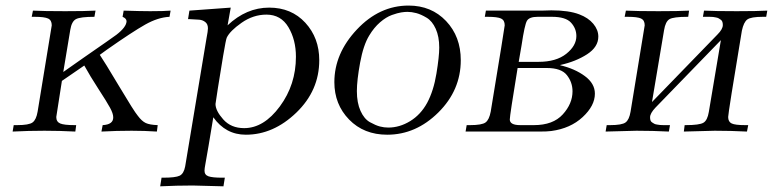

<svg xmlns="http://www.w3.org/2000/svg" viewBox="-20 -468 2749 683"><path d="M24.9 0 28.8 -22.9Q28.8 -22.9 41 -22.9Q83 -22.9 95.9 -32.5Q108.9 -42 113.8 -70.8Q163.6 -372.6 164.1 -377.9Q164.1 -396 151.1 -402.1Q138.2 -408.2 103 -408.2H92.8L97.2 -430.2Q135.3 -428.2 211.9 -428.2Q283.7 -428.2 319.8 -430.2L315.9 -408.2Q266.1 -408.2 250.5 -400.1Q234.9 -392.1 230 -361.8L205.1 -211.9Q226.1 -227.1 277.1 -262.5Q328.1 -297.9 359.6 -319.8Q391.1 -341.8 394 -344.2Q430.2 -372.1 430.2 -393.1Q429.2 -402.8 416 -408.2L419.9 -430.2Q481.9 -428.2 514.2 -428.2Q563 -428.2 586.9 -430.2L583 -408.2Q542 -406.2 496.6 -380.6Q451.2 -355 359.9 -291Q343.8 -278.8 335 -272.9Q350.1 -251 403.6 -161.4Q457 -71.8 470.2 -56.2Q484.4 -37.1 498.3 -30.5Q512.2 -23.9 541 -22.9L538.1 0Q494.1 -2.9 448.2 -2.9Q395 -2.9 340.8 0L345.2 -22.9Q383.3 -24.9 382.8 -50.8Q382.8 -64 371.3 -85Q359.9 -106 330.3 -151.4Q300.8 -196.8 279.8 -234.9L200.2 -180.2Q180.2 -53.2 180.2 -51.8Q180.2 -34.7 194.1 -28.8Q208 -22.9 245.1 -22.9H251L248 0Q191.9 -2.9 138.2 -2.9Q82 -2.9 24.9 0Z M549.8 194.8 554.7 164.1H560.5Q604.5 164.1 619.1 157Q633.8 149.9 638.7 124L714.8 -333Q719.7 -357.9 719.7 -367.2Q719.7 -382.3 710.2 -389.6Q700.7 -397 688.7 -397.9Q676.8 -398.9 654.8 -399.9Q650.9 -399.9 648.9 -399.9L653.8 -430.2L800.8 -440.9L789.6 -377.9Q856.4 -440.9 937.5 -440.9Q1016.6 -440.9 1066.2 -387Q1115.7 -333 1115.7 -253.9Q1115.7 -146 1034.2 -67.4Q952.6 11.2 854.5 11.2Q782.7 11.2 738.8 -50.8Q730 3.4 721.9 50.8Q713.9 98.1 710.7 115Q707.5 131.8 707.5 139.2Q707.5 154.3 721.7 159.2Q735.8 164.1 770.5 164.1H779.8L774.9 194.8Q675.8 191.9 665.5 191.9Q608.9 191.9 549.8 194.8ZM746.6 -98.1Q746.6 -74.2 774.2 -43.2Q801.8 -12.2 848.6 -12.2Q918.5 -12.2 975.6 -89.6Q1032.7 -167 1032.7 -266.1Q1032.7 -326.2 1006.1 -371.1Q979.5 -416 927.7 -416Q880.9 -416 839.4 -387Q797.9 -357.9 786.6 -334Q783.7 -328.1 773.7 -269Q763.7 -210 755.1 -154.5Q746.6 -99.1 746.6 -98.1Z M1169.4 -175.8Q1169.4 -277.8 1249.5 -363Q1329.6 -448.2 1433.6 -448.2Q1514.6 -448.2 1566.9 -393.1Q1619.1 -337.9 1619.1 -253.9Q1619.1 -147 1539.3 -67.9Q1459.5 11.2 1357.4 11.2Q1274.4 11.2 1221.9 -42.7Q1169.4 -96.7 1169.4 -175.8ZM1249.5 -144Q1249.5 -102.1 1262.5 -73.5Q1275.4 -44.9 1295.9 -33.4Q1316.4 -22 1331.3 -18.1Q1346.2 -14.2 1361.3 -14.2Q1401.4 -14.2 1439 -37.1Q1476.6 -60.1 1499.5 -102.1Q1522.5 -145 1532.5 -206.1Q1542.5 -267.1 1542.5 -298.8Q1542.5 -337.9 1530 -365.5Q1517.6 -393.1 1497.6 -405Q1477.5 -417 1460.9 -421.4Q1444.3 -425.8 1429.2 -425.8Q1419.4 -425.8 1407 -423.8Q1394.5 -421.9 1374 -414.6Q1353.5 -407.2 1332 -388.7Q1310.5 -370.1 1293.5 -341.8Q1272.5 -307.6 1261 -244.9Q1249.5 -182.1 1249.5 -144Z M1636.2 0 1640.1 -22.9Q1640.1 -22.9 1652.3 -22.9Q1694.3 -22.9 1707.3 -32.5Q1720.2 -42 1725.6 -70.8Q1775.4 -372.6 1775.4 -377.9Q1775.4 -396 1762.5 -402.1Q1749.5 -408.2 1714.4 -408.2H1704.6L1708.5 -430.2H1906.2Q1912.1 -430.2 1923.8 -430.7Q1935.5 -431.2 1941.4 -431.2Q2003.4 -431.2 2040.5 -417Q2072.8 -404.8 2090.6 -383.3Q2108.4 -361.8 2108.4 -337.9Q2108.4 -300.8 2068.4 -274.9Q2028.3 -249 1973.1 -236.8V-235.8Q2024.9 -223.6 2060.5 -197.3Q2096.2 -170.9 2096.2 -134.8Q2096.2 -91.8 2052.7 -51.5Q2009.3 -11.2 1941.4 -2Q1927.2 0 1898.4 0ZM1793.5 -43Q1793.5 -22.9 1830.6 -22.9H1879.4Q1947.3 -22.9 1981.9 -61Q2016.6 -99.1 2016.6 -143.1Q2016.6 -175.3 1996.6 -200.7Q1976.6 -226.1 1925.3 -226.1H1821.3Q1793.5 -57.1 1793.5 -43ZM1825.2 -248H1895.5Q1958.5 -248 1994.4 -276.6Q2030.3 -305.2 2030.3 -339.8Q2030.3 -366.7 2011.2 -387.5Q1992.2 -408.2 1943.4 -408.2H1892.6Q1862.8 -408.2 1854.5 -394Q1846.2 -379.9 1835.4 -307.1Q1829.1 -271 1825.2 -248Z M2134.3 0 2138.2 -22.9Q2138.2 -22.9 2150.4 -22.9Q2192.4 -22.9 2205.3 -32.5Q2218.3 -42 2223.1 -70.8Q2272.9 -372.6 2273.4 -377.9Q2273.4 -396 2260.5 -402.1Q2247.6 -408.2 2212.4 -408.2H2202.1L2206.5 -430.2Q2245.6 -428.2 2322.3 -428.2Q2395.5 -428.2 2431.2 -430.2L2428.2 -408.2H2426.3Q2375.5 -408.2 2361.3 -399.7Q2347.2 -391.1 2342.3 -360.8L2299.3 -105L2532.2 -345.2Q2551.3 -364.3 2551.3 -378.9Q2551.3 -384.8 2549.8 -389.9Q2548.3 -395 2543.9 -397.9Q2539.6 -400.9 2536.4 -402.8Q2533.2 -404.8 2526.4 -406Q2519.5 -407.2 2516.4 -407.7Q2513.2 -408.2 2504.4 -408.2Q2495.6 -408.2 2493.2 -408.2H2480.5L2484.4 -430.2Q2523.4 -428.2 2600.6 -428.2Q2673.8 -428.2 2709.5 -430.2L2705.6 -408.2H2693.4Q2651.4 -408.2 2638.4 -398.7Q2625.5 -389.2 2619.1 -358.9Q2570.3 -65.9 2570.3 -51.8Q2570.3 -34.7 2582.8 -28.8Q2595.2 -22.9 2630.4 -22.9H2641.6L2637.2 0Q2580.1 -2.9 2522.5 -2.9Q2511.2 -2.9 2412.6 0L2415.5 -22.9H2419.4Q2468.3 -22.9 2482.4 -31.5Q2496.6 -40 2501.5 -69.8L2544.4 -325.2L2311.5 -85Q2292.5 -64.9 2292.5 -50.8Q2292.5 -44.9 2293.9 -40Q2295.4 -35.2 2299.8 -32.5Q2304.2 -29.8 2307.4 -27.8Q2310.5 -25.9 2317.4 -24.9Q2324.2 -23.9 2327.9 -23.4Q2331.5 -22.9 2339.8 -22.9Q2348.1 -22.9 2350.6 -22.9H2363.3L2359.4 0Q2302.2 -2.9 2244.1 -2.9Q2233.4 -2.9 2134.3 0Z"/></svg>

Font: CMU Serif Extra
Style: RomanSlanted
Weight: 500
Italic angle: -9.46001°
Version: Version 0.7.0